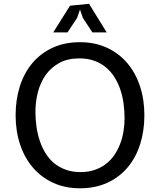

<svg xmlns="http://www.w3.org/2000/svg" viewBox="-20 -980 840 1008"><path d="M400 8.5Q321 8.5 258.5 -20.5Q196 -49.5 152.2 -100.8Q108.5 -152 85.2 -222.2Q62 -292.5 62 -375Q62 -457.5 84.5 -527.8Q107 -598 150.2 -649.2Q193.5 -700.5 256.5 -729.5Q319.5 -758.5 400 -758.5Q478.5 -758.5 541.2 -729.5Q604 -700.5 647.8 -649.2Q691.5 -598 714.8 -527.8Q738 -457.5 738 -375Q738 -292.5 715.5 -222.2Q693 -152 649.8 -100.8Q606.5 -49.5 543.5 -20.5Q480.5 8.5 400 8.5ZM634 -359.5Q634 -399.5 628.5 -438.2Q623 -477 611 -511.8Q599 -546.5 580 -576.2Q561 -606 534.8 -627.5Q508.5 -649 474.2 -661.2Q440 -673.5 397 -673.5Q335.5 -673.5 291.8 -649.8Q248 -626 220 -586.5Q192 -547 179 -496.5Q166 -446 166 -392.5Q166 -352 171.8 -313Q177.5 -274 189.5 -238.8Q201.5 -203.5 220.2 -173.8Q239 -144 265.2 -122.5Q291.5 -101 325.8 -88.8Q360 -76.5 403 -76.5Q443.5 -76.5 476.5 -87.8Q509.5 -99 535.2 -118.5Q561 -138 579.5 -165Q598 -192 610.2 -223.2Q622.5 -254.5 628.2 -289.2Q634 -324 634 -359.5ZM540 -810H465L415 -886L400 -930L385 -886.5L334.5 -810H259.5L347.5 -950L447.5 -960Z"/></svg>

Font: B612
Style: Regular
Weight: 400
Designer: Nicolas Chauveau, Thomas Paillot, Jonathan Favre-Lamarine, Jean-Luc Vinot
Foundry: AIRBUS
Version: Version 1.008